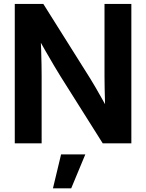

<svg xmlns="http://www.w3.org/2000/svg" viewBox="-20 -748 763 1002"><path d="M57.1 0V-727.5H206.1L450.7 -338.4Q461.4 -321.8 477.5 -293.7Q493.7 -265.6 512 -233.2Q530.3 -200.7 546.9 -170.9L531.2 -135.7Q529.3 -167.5 528.1 -209.2Q526.9 -251 526.1 -289.6Q525.4 -328.1 525.4 -349.1V-727.5H665.5V0H516.1L294.9 -351.1Q282.7 -371.1 262.7 -404.3Q242.7 -437.5 218.3 -480.5Q193.8 -523.4 166.5 -571.8L190.4 -589.8Q193.4 -535.6 194.8 -488.8Q196.3 -441.9 196.8 -406.7Q197.3 -371.6 197.3 -351.6V0ZM256.3 234.9 298.8 57.6H425.3L351.6 234.9Z"/></svg>

Font: Inter Cardless Display
Style: Bold
Weight: 700
Designer: Rasmus Andersson
Foundry: rsms
Version: Version 4.001;git-9221beed3